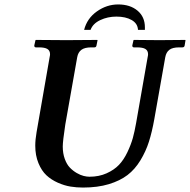

<svg xmlns="http://www.w3.org/2000/svg" viewBox="-20 -824 847 856"><path d="M638.2 -568.8Q640.1 -576.7 640.1 -582Q640.1 -598.1 628.4 -605.5Q616.7 -612.8 590.8 -612.8H577.1Q569.8 -612.8 569.8 -621.1L575.2 -645L577.1 -646Q651.9 -645 690.9 -645L805.2 -646L807.1 -645L803.2 -621.1Q801.8 -612.8 793 -612.8H778.8Q749 -612.8 734.9 -601.8Q720.7 -590.8 716.8 -568.8L668 -293Q657.7 -235.4 644 -192.4Q630.4 -149.4 606 -109.1Q581.5 -68.8 548.3 -43.5Q515.1 -18.1 465.1 -2.9Q415 12.2 350.1 12.2Q321.3 12.2 294.2 7.8Q267.1 3.4 237.8 -9.5Q208.5 -22.5 187 -42.5Q165.5 -62.5 151.4 -96.7Q137.2 -130.9 137.2 -174.8Q137.2 -201.2 143.1 -234.9L201.2 -568.8Q203.1 -576.7 203.1 -582Q203.1 -598.1 191.4 -605.5Q179.7 -612.8 153.8 -612.8H140.1Q132.8 -612.8 132.8 -621.1L138.2 -645L140.1 -646Q236.8 -645 275.9 -645L413.1 -646L415 -645L410.2 -621.1Q408.7 -612.8 400.9 -612.8H387.2Q357.4 -612.8 342.8 -601.8Q328.1 -590.8 324.2 -568.8L271 -268.1Q259.8 -193.8 259.8 -170.9Q259.8 -140.1 268.8 -115.5Q277.8 -90.8 291.5 -76.7Q305.2 -62.5 322 -52.7Q338.9 -43 353 -39.6Q367.2 -36.1 378.9 -36.1Q421.4 -36.1 455.1 -51.3Q488.8 -66.4 510.3 -88.9Q531.7 -111.3 547.9 -145.3Q564 -179.2 572.3 -209Q580.1 -237.3 586.9 -275.9ZM355 -690.9Q368.2 -742.2 412.1 -773.2Q456.1 -804.2 506.8 -804.2Q560.1 -804.2 593 -776.6Q626 -749 626 -702.1V-690.9H595.2Q593.8 -719.2 567.1 -734.6Q540.5 -750 499 -750Q460 -750 427 -734.4Q394 -718.8 383.8 -690.9Z"/></svg>

Font: Linux Libertine G
Style: Bold Italic
Weight: 700
Italic angle: -11.5°
Designer: Philipp H. Poll
Foundry: Philipp H. Poll
Version: Version 4.1.0